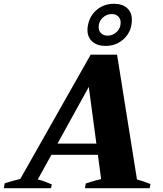

<svg xmlns="http://www.w3.org/2000/svg" viewBox="-61 -992 861 1012"><path d="M400 -834Q400 -848 403 -861Q413 -911 450.5 -941.5Q488 -972 540 -972Q584 -972 609 -949.5Q634 -927 634 -888Q634 -828 594 -789Q554 -750 495 -750Q451 -750 425.5 -773Q400 -796 400 -834ZM506 -804Q533 -804 554 -823.5Q575 -843 575 -873Q575 -893 562 -905.5Q549 -918 529 -918Q501 -918 480 -898.5Q459 -879 459 -849Q459 -829 472 -816.5Q485 -804 506 -804ZM732 -22 728 0H387L391 -25Q454 -45 472 -48L455 -176H210L138 -46Q159 -42 182.5 -32Q206 -22 212 -20L208 0H-41L-36 -26Q5 -39 46 -49L417 -704H556L661 -46Q696 -37 732 -22ZM447 -235 407 -534 242 -235Z"/></svg>

Font: Trirong Black
Style: Italic
Weight: 900
Italic angle: -12°
Designer: Katatrad Team
Foundry: CadsonDemak
Version: Version 1.001